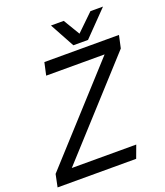

<svg xmlns="http://www.w3.org/2000/svg" viewBox="-178 -945 902 1047"><g transform="rotate(-20 273.5 -421.0)"><path d="M463 -594H124L140 -667H573L557 -594L83 -73H457L430 0H-26L-11 -73ZM544 -842 405 -699H320L242 -842H316L373 -747L471 -842Z"/></g></svg>

Font: Epunda Sans
Style: Italic
Weight: 400
Italic angle: -12.0243°
Designer: Simon Atzbach
Foundry: typofactur
Version: Version 2.204; ttfautohint (v1.8.4.7-5d5b)